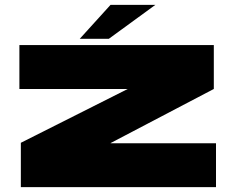

<svg xmlns="http://www.w3.org/2000/svg" viewBox="-20 -772 980 792"><path d="M66 0H871V-181H436.5V-182L862 -405V-586H60V-405H507L66 -183ZM309 -612H429L621 -752H436Z"/></svg>

Font: Anybody ExtraExpanded Black
Style: Regular
Weight: 900
Width: 8
Version: Version 1.113;gftools[0.9.25]